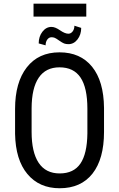

<svg xmlns="http://www.w3.org/2000/svg" viewBox="-20 -1002 641 1032"><path d="M539.1 -293V-422.4C538.1 -518.1 516.7 -591.7 474.9 -643.3C433 -694.9 374.7 -720.7 299.8 -720.7C224.6 -720.7 166 -693.8 124 -639.9C82 -586 61 -511.6 61 -416.5V-282.7C62.7 -189.6 84.7 -117.6 127.2 -66.7C169.7 -15.7 227.5 9.8 300.8 9.8C377 9.8 435.7 -16.4 477.1 -68.8C518.4 -121.3 539.1 -196 539.1 -293ZM449.7 -417.5V-284.2C448.7 -211.6 436.2 -157.7 412.1 -122.6C388 -87.4 350.9 -69.8 300.8 -69.8C250.7 -69.8 213 -88.9 187.7 -127C162.5 -165 149.9 -220.4 149.9 -293V-420.4C150.2 -492.7 163 -547.4 188.2 -584.5C213.5 -621.6 250.7 -640.1 299.8 -640.1C350.6 -640.1 388.3 -621.8 412.8 -585.2C437.4 -548.6 449.7 -492.7 449.7 -417.5ZM416.5 -852.1 379.9 -863.8C379.9 -851.4 376.7 -841.1 370.4 -833C364 -824.9 356.4 -820.8 347.7 -820.8C335.3 -820.8 320.3 -826.9 302.7 -839.1C285.2 -851.3 269.9 -857.4 256.8 -857.4C237.6 -857.4 221.4 -848.8 208 -831.5C194.7 -814.3 188 -793.3 188 -768.6L225.1 -758.3C225.1 -770.7 228.1 -781 234.1 -789.3C240.2 -797.6 247.7 -801.8 256.8 -801.8C263.3 -801.8 269 -800.8 273.9 -798.8C278.8 -796.9 286.9 -791.9 298.1 -783.9C309.3 -776 318.2 -770.8 324.7 -768.3C331.2 -765.9 338.9 -764.6 347.7 -764.6C367.2 -764.6 383.5 -773.2 396.7 -790.3C409.9 -807.4 416.5 -828 416.5 -852.1ZM443.8 -912.6V-982.4H160.2V-912.6Z"/></svg>

Font: Roboto Condensed
Style: Regular
Weight: 400
Designer: Google
Version: Version 2.134; 2016